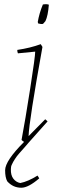

<svg xmlns="http://www.w3.org/2000/svg" viewBox="-20 -664 274 900"><path d="M159 -554Q158 -555 158 -557.5Q158 -560 157 -561Q164 -602 181 -643Q199 -646 209 -642Q205 -590 193 -565Q192 -564 189.5 -561Q187 -558 184.5 -555Q182 -552 181 -552Q174 -550 159 -554ZM145 -422 64 -414Q61 -420 61 -430Q122 -439 171 -457L179 -444Q116 -95 114 -26L192 -105L203 -95L113 6Q109 11 98 23.5Q87 36 83 40.5Q79 45 70.5 54.5Q62 64 59 68.5Q56 73 50 81.5Q44 90 42 94.5Q40 99 36.5 105.5Q33 112 32 117.5Q31 123 31 129Q30 157 42.5 173.5Q55 190 75 194Q111 187 156 159L164 172Q113 216 80 216Q41 216 14 186Q4 168 4 134Q4 90 93 1Q88 -1 81 -8Q98 -98 121.5 -248.5Q145 -399 145 -422Z"/></svg>

Font: Albura ExtraLight
Style: Italic
Weight: 156
Italic angle: -7°
Designer: Mercedes Jáuregui
Foundry: Omnibus-Type Team
Version: Version 1.000